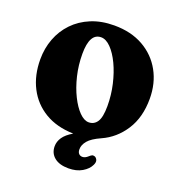

<svg xmlns="http://www.w3.org/2000/svg" viewBox="-166 -854 1135 1228"><g transform="rotate(20 402.0 -240.0)"><path d="M402.5 -720Q516.5 -720 600 -672.8Q683.5 -625.5 729 -543.2Q774.5 -461 774.5 -356Q774.5 -229.5 717.8 -141.8Q661 -54 570 -13.5Q509.5 13.5 485.8 42Q462 70.5 462 100Q462 120 471.5 130Q481 140 496 140Q514.5 140 533.5 122.5Q542.5 114 550.5 110Q558.5 106 568.5 109.5Q579.5 113 586.2 126.8Q593 140.5 582.5 162.5Q567.5 194.5 529.5 217Q491.5 239.5 437 239.5Q375 239.5 340.8 211.5Q306.5 183.5 306.5 136.5Q306.5 104.5 326 75.5Q345.5 46.5 390.5 20Q277 17 196.5 -31.2Q116 -79.5 73 -163Q30 -246.5 30 -355Q30 -430 55 -496Q80 -562 128 -612.2Q176 -662.5 245.2 -691.2Q314.5 -720 402.5 -720ZM536 -220Q536 -295 519.5 -366.2Q503 -437.5 475.8 -494.8Q448.5 -552 415.2 -586Q382 -620 348.5 -620Q271 -620 271 -480Q271 -403 288.2 -331.5Q305.5 -260 333.5 -203.8Q361.5 -147.5 394.2 -114.5Q427 -81.5 458 -81.5Q495 -81.5 515.5 -113Q536 -144.5 536 -220Z"/></g></svg>

Font: Fraunces 9pt SuperSoft Black
Style: Regular
Weight: 900
Version: Version 1.000;[b76b70a41]